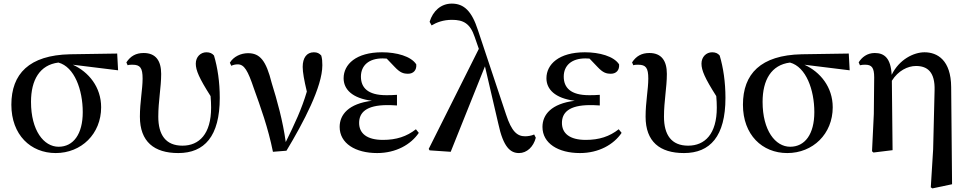

<svg xmlns="http://www.w3.org/2000/svg" viewBox="-20 -833 5375 1065"><path d="M289 16C431 16 541 -90 541 -238C541 -350 472 -434 384 -474L635 -443L630 -536L369 -532C141 -527 43 -423 43 -252C43 -85 150 16 289 16ZM304 -486C393 -462 439 -335 439 -211C439 -89 387 -19 305 -19C223 -19 152 -109 152 -268C152 -389 200 -473 304 -486Z M969 16C1114 16 1199 -77 1199 -290C1199 -378 1187 -458 1167 -525C1157 -537 1144 -543 1125 -543C1093 -543 1066 -518 1066 -480C1066 -443 1085 -399 1148 -300C1150 -278 1151 -256 1151 -236C1151 -90 1085 -25 992 -25C899 -25 858 -85 858 -186C858 -273 874 -347 874 -423C874 -496 844 -539 777 -539C734 -539 704 -522 681 -487L688 -471C696 -474 705 -474 715 -474C758 -474 771 -456 771 -397C771 -338 756 -267 756 -186C756 -47 835 16 969 16Z M1494 9 1569 3C1664 -155 1768 -352 1768 -471C1768 -493 1767 -507 1762 -525C1751 -537 1740 -543 1721 -543C1681 -543 1659 -512 1659 -462C1659 -432 1667 -388 1682 -325C1653 -227 1615 -147 1565 -45C1549 -162 1517 -277 1487 -373C1456 -497 1422 -538 1356 -538C1316 -538 1275 -519 1255 -485L1263 -468C1273 -473 1285 -476 1299 -476C1335 -476 1355 -441 1388 -343C1425 -240 1467 -125 1494 9Z M2072 16C2176 16 2259 -31 2303 -96L2287 -116C2236 -76 2179 -57 2104 -57C2014 -57 1972 -94 1972 -151C1972 -207 2009 -250 2129 -250C2141 -250 2152 -250 2182 -248V-307C2157 -305 2140 -305 2122 -305C2020 -305 1982 -347 1982 -408C1982 -470 2026 -509 2102 -509L2125 -508L2169 -462C2200 -429 2218 -424 2244 -424C2273 -424 2292 -444 2289 -476C2260 -521 2180 -543 2099 -543C1955 -543 1886 -476 1886 -399C1886 -338 1933 -288 2043 -274C1913 -258 1864 -197 1864 -129C1864 -38 1951 16 2072 16Z M2859 16C2902 16 2939 -18 2952 -69L2943 -87C2928 -80 2907 -77 2893 -77C2849 -77 2818 -103 2787 -198L2631 -666C2597 -771 2554 -813 2486 -813C2425 -813 2381 -771 2363 -712L2374 -692C2402 -709 2439 -723 2487 -723C2550 -723 2588 -703 2613 -628L2636 -562L2358 -7L2363 1L2480 9L2670 -465L2744 -147C2772 -15 2812 16 2859 16Z M3197 16C3301 16 3384 -31 3428 -96L3412 -116C3361 -76 3304 -57 3229 -57C3139 -57 3097 -94 3097 -151C3097 -207 3134 -250 3254 -250C3266 -250 3277 -250 3307 -248V-307C3282 -305 3265 -305 3247 -305C3145 -305 3107 -347 3107 -408C3107 -470 3151 -509 3227 -509L3250 -508L3294 -462C3325 -429 3343 -424 3369 -424C3398 -424 3417 -444 3414 -476C3385 -521 3305 -543 3224 -543C3080 -543 3011 -476 3011 -399C3011 -338 3058 -288 3168 -274C3038 -258 2989 -197 2989 -129C2989 -38 3076 16 3197 16Z M3774 16C3919 16 4004 -77 4004 -290C4004 -378 3992 -458 3972 -525C3962 -537 3949 -543 3930 -543C3898 -543 3871 -518 3871 -480C3871 -443 3890 -399 3953 -300C3955 -278 3956 -256 3956 -236C3956 -90 3890 -25 3797 -25C3704 -25 3663 -85 3663 -186C3663 -273 3679 -347 3679 -423C3679 -496 3649 -539 3582 -539C3539 -539 3509 -522 3486 -487L3493 -471C3501 -474 3510 -474 3520 -474C3563 -474 3576 -456 3576 -397C3576 -338 3561 -267 3561 -186C3561 -47 3640 16 3774 16Z M4347 16C4489 16 4599 -90 4599 -238C4599 -350 4530 -434 4442 -474L4693 -443L4688 -536L4427 -532C4199 -527 4101 -423 4101 -252C4101 -85 4208 16 4347 16ZM4362 -486C4451 -462 4497 -335 4497 -211C4497 -89 4445 -19 4363 -19C4281 -19 4210 -109 4210 -268C4210 -389 4258 -473 4362 -486Z M5143 206 5152 212 5261 189 5256 -350C5255 -499 5180 -543 5108 -543C5049 -543 4968 -504 4926 -418C4921 -510 4886 -539 4832 -539C4790 -539 4760 -515 4743 -487L4750 -471C4761 -474 4770 -474 4780 -474C4815 -474 4829 -458 4829 -404L4827 -201L4817 6L4825 13L4931 0L4927 -385C4962 -441 5015 -467 5061 -467C5124 -467 5167 -434 5164 -332L5156 -4Z"/></svg>

Font: Noto Serif CJK JP SemiBold
Style: Regular
Weight: 600
Designer: Ryoko NISHIZUKA 西塚涼子 (kana & ideographs); Frank Grießhammer (Latin, Greek & Cyrillic); Wenlong ZHANG 张文龙 (bopomofo); San
Foundry: Adobe
Version: Version 2.001;hotconv 1.1.0;makeotfexe 2.6.0